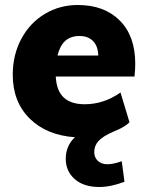

<svg xmlns="http://www.w3.org/2000/svg" viewBox="-20 -542 593 768"><path d="M521 -287Q521 -263 518 -236H203Q206 -179 235 -152Q264 -125 319 -125Q395 -125 462 -172L498 -53Q480 -34 435 -16Q393 2 375 21Q357 40 357 66Q357 88 371.5 101.5Q386 115 410 115Q432 115 467 103L478 185Q423 206 377 206Q315 206 279 174.5Q243 143 243 93Q243 67 252.5 45Q262 23 280 7Q166 -1 98.5 -68Q31 -135 31 -243Q31 -323 65.5 -387Q100 -451 159.5 -486.5Q219 -522 291 -522Q397 -522 459 -460Q521 -398 521 -287ZM210 -320H373Q372 -358 352 -378Q332 -398 298 -398Q263 -398 241.5 -379Q220 -360 210 -320Z"/></svg>

Font: Muli Black
Style: Italic
Weight: 900
Italic angle: -4.541°
Designer: Vernon Adams
Foundry: Vernon Adams
Version: Version 2.001